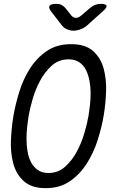

<svg xmlns="http://www.w3.org/2000/svg" viewBox="-20 -970 640 1000"><path d="M232 -69Q283 -69 319.5 -102Q356 -135 380.5 -181Q405 -227 420 -278.5Q435 -330 441 -367Q445 -391 448.5 -422Q452 -453 452 -485.5Q452 -518 446 -549.5Q440 -581 427.5 -606Q415 -631 392.5 -646Q370 -661 337 -661Q286 -661 249.5 -628Q213 -595 188.5 -549Q164 -503 149.5 -452.5Q135 -402 129 -366Q125 -341 121.5 -309.5Q118 -278 118 -245.5Q118 -213 123.5 -181Q129 -149 142 -124.5Q155 -100 177 -84.5Q199 -69 232 -69ZM218 10Q144 10 104 -26.5Q64 -63 49 -119Q34 -175 37 -241Q40 -307 50 -367Q60 -425 80 -490.5Q100 -556 135 -611.5Q170 -667 222.5 -703.5Q275 -740 350 -740Q425 -740 465 -704Q505 -668 520 -612.5Q535 -557 532.5 -492Q530 -427 520 -368Q510 -308 489 -241.5Q468 -175 432.5 -119Q397 -63 344.5 -26.5Q292 10 218 10ZM274 -950Q289 -950 300 -944.5Q311 -939 320 -929L351 -890Q362 -877 375.5 -877Q389 -877 404 -890L451 -930Q463 -940 476.5 -945Q490 -950 504 -950Q533 -950 535 -939.5Q537 -929 513 -909L433 -837Q417 -823 397.5 -816.5Q378 -810 363 -810Q348 -810 331 -816.5Q314 -823 303 -837L248 -908Q231 -929 238 -939.5Q245 -950 274 -950Z"/></svg>

Font: Maple Mono Light
Style: Italic
Weight: 300
Italic angle: -10°
Monospace: yes
Designer: subframe7536
Version: Version 7.000